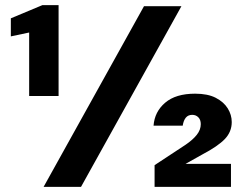

<svg xmlns="http://www.w3.org/2000/svg" viewBox="-20 -724 951 744"><path d="M93 -352V-598L22 -583V-653L144 -704H207V-352ZM149 0 538 -700H683L294 0ZM579 0V-84L699 -163Q727 -182 742.5 -201.5Q758 -221 758 -243Q758 -260 748.5 -269.5Q739 -279 725 -279Q709 -279 700 -268Q691 -257 688 -237H575Q579 -291 620 -326Q661 -361 736 -361Q785 -361 816 -345Q847 -329 862.5 -304Q878 -279 878 -251Q878 -213 851 -185Q824 -157 765 -126L699 -89H875V0Z"/></svg>

Font: DM Sans 16pt Black
Style: Regular
Weight: 900
Version: Version 4.004;gftools[0.9.30]